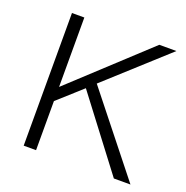

<svg xmlns="http://www.w3.org/2000/svg" viewBox="-98 -693 663 684"><g transform="rotate(20 234.0 -351.5)"><path d="M466.8 -100.1H403.8L200.2 -368.2L108.9 -286.1V-100.1H62V-603H108.9V-339.8L393.1 -603H458L231 -397Z"/></g></svg>

Font: Kikakui Sans Pro
Style: Regular
Weight: 400
Version: 0.2